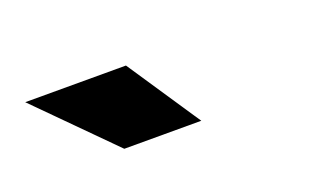

<svg xmlns="http://www.w3.org/2000/svg" viewBox="-36 -1072 654 403"><g transform="rotate(-20 291.0 -870.5)"><path d="M191 -789 29 -952H254L363 -789Z"/></g></svg>

Font: Tomorrow ExtraBold
Style: Regular
Weight: 800
Designer: Tony de Marco, Monica Rizzolli
Foundry: Just in Type
Version: Version 2.002